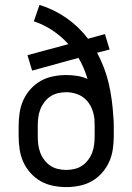

<svg xmlns="http://www.w3.org/2000/svg" viewBox="-20 -755 540 783"><path d="M250 8Q223 8 196 2.5Q169 -3 146 -16Q123 -29 104.5 -49.5Q86 -70 75 -94.5Q64 -119 60 -146Q56 -173 56 -200V-241Q56 -268 60 -295Q64 -322 75 -346.5Q86 -371 104.5 -391.5Q123 -412 146 -425Q169 -438 196 -443.5Q223 -449 250 -449Q272 -449 294.5 -445.5Q317 -442 337 -433Q330 -456 321 -477.5Q312 -499 300 -519L111 -467L92 -530L259 -575Q230 -607 194 -631Q158 -655 118 -668L141 -735Q200 -717 251 -681.5Q302 -646 339 -597L408 -616L427 -553L376 -540Q392 -510 404 -478.5Q416 -447 423.5 -414.5Q431 -382 435.5 -348.5Q440 -315 442 -282Q443 -272 443.5 -261.5Q444 -251 444 -241V-200Q444 -173 440 -146Q436 -119 425 -94.5Q414 -70 395.5 -49.5Q377 -29 354 -16Q331 -3 304 2.5Q277 8 250 8ZM250 -62Q267 -62 284 -66Q301 -70 315 -79.5Q329 -89 339.5 -103Q350 -117 356 -133Q362 -149 364 -166Q366 -183 366 -200V-221Q366 -233 366 -245Q366 -257 365 -270Q363 -291 354.5 -312Q346 -333 330.5 -348.5Q315 -364 293.5 -371.5Q272 -379 250 -379Q233 -379 216 -375Q199 -371 185 -361.5Q171 -352 160.5 -338Q150 -324 144 -308Q138 -292 136 -275Q134 -258 134 -241V-200Q134 -183 136 -166Q138 -149 144 -133Q150 -117 160.5 -103Q171 -89 185 -79.5Q199 -70 216 -66Q233 -62 250 -62Z"/></svg>

Font: Iosevka www.saffi
Style: Regular
Weight: 400
Monospace: yes
Designer: Belleve Invis
Foundry: Belleve Invis
Version: Version 22.0.2; ttfautohint (v1.8.3)